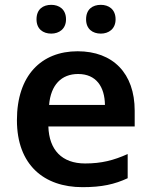

<svg xmlns="http://www.w3.org/2000/svg" viewBox="-20 -764 625 794"><path d="M131 -684C131 -644 158 -625 192 -625C224 -625 253 -644 253 -684C253 -726 224 -744 192 -744C158 -744 131 -726 131 -684ZM336 -684C336 -644 363 -625 397 -625C429 -625 458 -644 458 -684C458 -726 429 -744 397 -744C363 -744 336 -726 336 -684ZM301 -552C151 -552 50 -452 50 -267C50 -82 162 10 321 10C402 10 454 -2 508 -27V-127C450 -101 400 -88 332 -88C236 -88 183 -144 180 -241H537V-306C537 -461 447 -552 301 -552ZM303 -458C378 -458 413 -405 414 -330H183C190 -413 234 -458 303 -458Z"/></svg>

Font: Noto Sans Georgian SemiBold
Style: Regular
Weight: 600
Designer: Monotype Design Team, Akaki Razmadze
Foundry: Google LLC
Version: Version 2.005